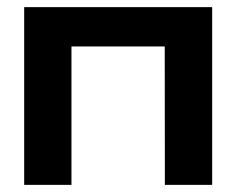

<svg xmlns="http://www.w3.org/2000/svg" viewBox="-20 -520 663 540"><path d="M181 0H48V-500H576.7V0H443.7L443.3 -389.3H181Z"/></svg>

Font: Nata Sans
Style: Regular
Weight: 400
Designer: Daniel Uzquiano Cruz
Version: Version 1.001